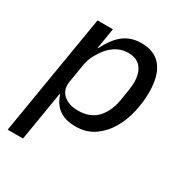

<svg xmlns="http://www.w3.org/2000/svg" viewBox="-169 -657 938 985"><g transform="rotate(30 300.0 -164.0)"><path d="M133 -516H224L204 -394H207Q222 -424 239.5 -448.5Q257 -473 278.5 -491Q300 -509 327 -518.5Q354 -528 388 -528Q467 -528 507 -477Q547 -426 547 -328Q547 -271 533.5 -211Q520 -151 491 -101.5Q462 -52 416 -20Q370 12 305 12Q189 12 157 -91H153L105 200H14ZM277 -65Q348 -65 388 -107.5Q428 -150 440 -220L451 -289Q455 -312 455 -334Q455 -388 430 -419.5Q405 -451 354 -451Q289 -451 240 -395Q222 -374 206 -345Q190 -316 184 -281L166 -173Q158 -122 189.5 -93.5Q221 -65 277 -65Z"/></g></svg>

Font: IBM Plex Mono Text
Style: Italic
Weight: 450
Italic angle: -9°
Monospace: yes
Designer: Mike Abbink, Paul van der Laan, Pieter van Rosmalen
Foundry: Bold Monday
Version: Version 2.1